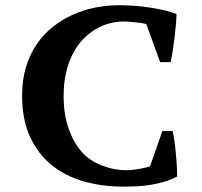

<svg xmlns="http://www.w3.org/2000/svg" viewBox="-20 -693 762 725"><path d="M593.3 -198.7H631.8Q635.3 -183.6 638.4 -162.1Q641.6 -140.6 643.8 -116.9Q646 -93.3 647.5 -69.6Q648.9 -45.9 648.9 -26.4Q624.5 -13.7 599.1 -6.3Q573.7 1 547.9 5.1Q522 9.3 495.8 10.5Q469.7 11.7 444.3 11.7Q365.7 11.7 296.4 -8.1Q227.1 -27.8 175.3 -69.6Q123.5 -111.3 93.5 -176.3Q63.5 -241.2 63.5 -332Q63.5 -392.1 78.4 -440.7Q93.3 -489.3 119.4 -527.1Q145.5 -564.9 180.7 -592.5Q215.8 -620.1 256.6 -638.2Q297.4 -656.2 341.8 -664.8Q386.2 -673.3 430.7 -673.3Q461.4 -673.3 493.2 -670.7Q524.9 -668 553.7 -663.3Q582.5 -658.7 606.4 -652.6Q630.4 -646.5 646.5 -640.1Q646.5 -627 644.5 -603.5Q642.6 -580.1 639.4 -553.7Q636.2 -527.3 632.3 -501.7Q628.4 -476.1 624.5 -458.5H584.5L532.7 -601.6Q528.3 -603.5 518.1 -605.2Q507.8 -606.9 495.1 -608.4Q482.4 -609.9 469.5 -610.8Q456.5 -611.8 446.3 -611.8Q420.9 -611.8 394.3 -605Q367.7 -598.1 342.5 -583.5Q317.4 -568.8 295.2 -546.4Q272.9 -523.9 256.3 -492.7Q239.7 -461.4 230 -420.9Q220.2 -380.4 220.2 -330.6Q220.2 -262.2 238.5 -209.2Q256.8 -156.2 287.1 -121.1Q302.2 -103.5 321.8 -90.3Q341.3 -77.1 363.8 -68.4Q386.2 -59.6 409.9 -54.9Q433.6 -50.3 457 -50.3Q470.2 -50.3 484.1 -52Q498 -53.7 510.5 -55.9Q522.9 -58.1 532.7 -60.8Q542.5 -63.5 546.9 -65.9Z"/></svg>

Font: PT Astra Serif
Style: Bold
Weight: 700
Designer: A.Korolkova, I. Chaeva
Foundry: ParaType Ltd
Version: Version 1.002